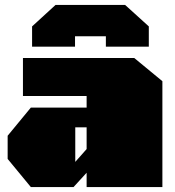

<svg xmlns="http://www.w3.org/2000/svg" viewBox="-20 -758 711 778"><path d="M110 -569V-651L205 -738H487L583 -651V-569H409V-611H284V-569ZM105 0 11 -114V-208L105 -322H331V-369H73V-523H524L638 -429V0H331V-58L278 0ZM285 -102 331 -154V-242H285Z"/></svg>

Font: Tomorrow Black
Style: Regular
Weight: 900
Designer: Tony de Marco, Monica Rizzolli
Foundry: Just in Type
Version: Version 2.002